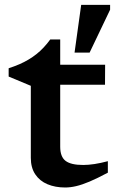

<svg xmlns="http://www.w3.org/2000/svg" viewBox="-20 -780 496 810"><path d="M234 -161Q234 -118.5 256.8 -101.2Q279.5 -84 331 -84Q353 -84 379 -88Q405 -92 435 -100V-51.5Q390 -27.5 358 -14Q326 -0.5 301.5 5.2Q277 11 255 11Q213 11 180.2 -2.8Q147.5 -16.5 128.8 -44.5Q110 -72.5 110 -114V-418L16.5 -457V-492Q41 -500 61.8 -509Q82.5 -518 100.5 -528.8Q118.5 -539.5 134.2 -552Q150 -564.5 164.2 -579.8Q178.5 -595 192 -613.5H234V-491ZM185 -422.5 188 -507H423.5L423 -422.5ZM294.5 -558 322.5 -759.5H444.5V-739L358 -558Z"/></svg>

Font: Newsreader 7pt Medium
Style: Regular
Weight: 500
Designer: Hugues Gentile
Foundry: Production Type
Version: Version 1.003